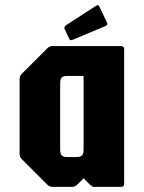

<svg xmlns="http://www.w3.org/2000/svg" viewBox="-20 -730 562 750"><path d="M185 0Q173.5 0 165 -8.5L65 -108.5Q56.5 -116.5 56.5 -128.5V-421.5Q56.5 -433.5 65 -441.5L165 -541.5Q173.5 -550 185 -550H452.5Q465 -550 465 -537.5V-12.5Q465 0 452.5 0H348.5Q342 0 338.8 -2.5Q335.5 -5 331.5 -8.5L306.5 -33.5L281.5 -8.5Q273.5 0 261.5 0ZM243.5 -116.5H278.5Q294.5 -116.5 300.5 -123Q306.5 -129.5 306.5 -146V-433.5H243.5Q227 -433.5 221 -427Q215 -420.5 215 -404V-146Q215 -129.5 221 -123Q227 -116.5 243.5 -116.5ZM263.5 -574.5Q254 -570 250 -579L232.5 -616.5Q229 -625.5 238 -631.5L356 -708Q365 -713.5 369.5 -701.5L398 -642Q402 -633.5 392.5 -628.5Z"/></svg>

Font: Jaro
Style: Regular
Weight: 400
Designer: Agyei Archer, Celine Hurka, Mirko Velimirović
Version: Version 1.000